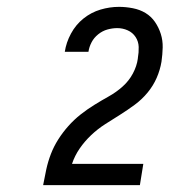

<svg xmlns="http://www.w3.org/2000/svg" viewBox="-20 -863 540 560"><path d="M106 -323V-324Q110 -346 115 -369Q120 -392 128.5 -414Q137 -436 150 -456.5Q163 -477 179.5 -495.5Q196 -514 215 -529Q234 -544 255 -557Q276 -570 297.5 -582Q319 -594 337.5 -610.5Q356 -627 367.5 -648.5Q379 -670 382 -692V-693Q385 -710 384.5 -726Q384 -742 375.5 -755Q367 -768 352.5 -774.5Q338 -781 322 -781Q308 -781 293.5 -777Q279 -773 266.5 -763Q254 -753 247 -739.5Q240 -726 238 -712H169Q173 -739 187 -765Q201 -791 223.5 -809Q246 -827 273 -835Q300 -843 327 -843Q347 -843 367.5 -839Q388 -835 404.5 -825Q421 -815 432 -799Q443 -783 449 -764Q455 -745 454.5 -724.5Q454 -704 451 -683Q447 -659 437 -636Q427 -613 410.5 -593Q394 -573 373 -557.5Q352 -542 330.5 -528.5Q309 -515 287 -501Q265 -487 246 -469Q227 -451 212.5 -430Q198 -409 190 -385H398L388 -323Z"/></svg>

Font: Iosevka Oblique
Style: Regular
Weight: 400
Italic angle: -9°
Monospace: yes
Designer: Belleve Invis
Foundry: Belleve Invis
Version: Version 32.5.0; ttfautohint (v1.8.4)